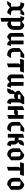

<svg xmlns="http://www.w3.org/2000/svg" viewBox="2640 -3200 790 6110"><g transform="rotate(90 3035.0 -145.0)"><path d="M90 -520 50 -400H110C154.2 -400 190 -364.2 190 -320V-100H90L10 20H110L225.3 -66.5C261.4 -14.3 321.7 20 390 20L470 -100H390C345.8 -100 310 -135.8 310 -180V-400H430L470 -520H390L274.7 -433.5C238.6 -485.7 178.3 -520 110 -520Z M670 -400H770C792.1 -400 810 -382.1 810 -360V-180C810 -135.8 774.2 -100 730 -100H670ZM530 -520 490 -400H550V230L670 210V-25L730 20C840.4 20 930 -69.6 930 -180V-360C930 -448.3 858.3 -520 770 -520L663.2 -439.9C646.7 -486.5 602.2 -520 550 -520Z M1410 20 1450 -100H1390V-500H1270V-100H1170C1159 -100 1150 -109 1150 -120V-520L1030 -480V-120C1030 -42.7 1092.7 20 1170 20L1276.8 -60.1C1293.3 -13.5 1337.8 20 1390 20Z M1710 -520 1510 -370V-180C1510 -69.6 1599.6 20 1710 20H1750L1830 -100H1710C1665.8 -100 1630 -135.8 1630 -180V-400H1790L1830 -520Z M2000 -350V30L2120 -10V-390H2250L2290 -510H1890L1850 -390H2040Z M2730 20 2770 -100H2710V-500H2590V-100H2490C2479 -100 2470 -109 2470 -120V-520L2350 -480V-120C2350 -42.7 2412.7 20 2490 20L2596.8 -60.1C2613.3 -13.5 2657.8 20 2710 20Z M3120 -320H3010C2999 -320 2990 -329 2990 -340V-400H3160L3120 -360ZM2970 -205.8C2982.7 -202 2996.1 -200 3010 -200H3080L3120 -240V-100C3120 -33.8 3173.8 20 3240 20H3260L3300 -100H3240V-400H3260L3300 -520H3070L2870 -370V-340C2870 -296.3 2890.1 -257.2 2921.5 -231.5L2850 -160V-100H2830L2790 20H2850C2916.2 20 2970 -33.8 2970 -100Z M3640 20 3760 -20V-500H3640V-320H3520L3480 -280V-520L3360 -480V0H3480V-200H3600L3640 -240Z M4060 -520 3860 -370V-180C3860 -69.6 3949.6 20 4060 20H4100L4180 -100H4060C4015.8 -100 3980 -135.8 3980 -180V-400H4140L4180 -520Z M4560 -390H4580L4620 -510H4560C4493.8 -510 4440 -456.2 4440 -390V-340H4360V-520L4240 -480V0H4360V-220H4440C4451 -220 4460 -211 4460 -200V-100C4460 -33.8 4513.8 20 4580 20H4600L4640 -100H4580V-200C4580 -257.2 4545.6 -306.5 4496.3 -328.2L4560 -360Z M4820 -400H4900C4933.1 -400 4960 -373.1 4960 -340V-100H4900C4855.8 -100 4820 -135.8 4820 -180ZM4900 -520 4700 -370V-180C4700 -69.6 4789.6 20 4900 20H4920L5080 -100V-340C5080 -439.4 4999.4 -520 4900 -520Z M5290 -350V30L5410 -10V-390H5540L5580 -510H5180L5140 -390H5330Z M5760 -400H5840C5873.1 -400 5900 -373.1 5900 -340V-100H5840C5795.8 -100 5760 -135.8 5760 -180ZM5840 -520 5640 -370V-180C5640 -69.6 5729.6 20 5840 20H5860L6020 -100V-340C6020 -439.4 5939.4 -520 5840 -520Z"/></g></svg>

Font: Abibas
Style: Medium
Weight: 500
Version: Version 0.3